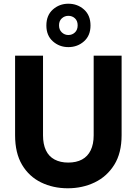

<svg xmlns="http://www.w3.org/2000/svg" viewBox="-20 -999 733 1031"><path d="M344 12Q265 12 200.5 -19.5Q136 -51 98.5 -114Q61 -177 61 -273V-700H211V-272Q211 -225 226.5 -192Q242 -159 273 -142.5Q304 -126 346 -126Q390 -126 420.5 -142.5Q451 -159 467 -192Q483 -225 483 -272V-700H633V-273Q633 -177 593.5 -114Q554 -51 488.5 -19.5Q423 12 344 12ZM347 -746Q299 -746 264 -777Q229 -808 229 -862Q229 -917 264 -948Q299 -979 347 -979Q396 -979 431 -948Q466 -917 466 -862Q466 -808 431 -777Q396 -746 347 -746ZM347 -811Q368 -811 382.5 -825Q397 -839 397 -863Q397 -887 382.5 -900.5Q368 -914 347 -914Q327 -914 312 -900.5Q297 -887 297 -863Q297 -839 312 -825Q327 -811 347 -811Z"/></svg>

Font: DM Sans 16pt Black
Style: Regular
Weight: 900
Version: Version 4.004;gftools[0.9.30]